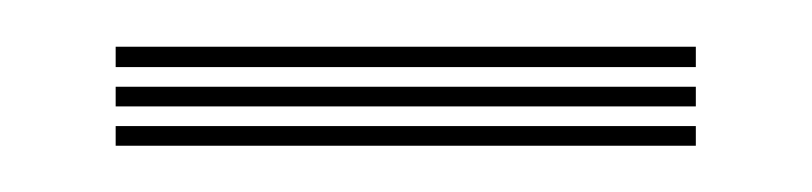

<svg xmlns="http://www.w3.org/2000/svg" viewBox="-20 -433 351 83"><path d="M30 -404V-412.8H280.8V-404ZM30 -370V-378.5H280.8V-370ZM30 -387V-395.5H280.8V-387Z"/></svg>

Font: Big Shoulders Inline Text ExtraLight
Style: Regular
Weight: 250
Version: Version 2.002